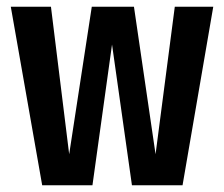

<svg xmlns="http://www.w3.org/2000/svg" viewBox="-20 -549 665 569"><path d="M521 0H371L312 -417L254 0H105L12 -529H131L185 -92L252 -529H377L441 -92L498 -529H612Z"/></svg>

Font: Fira Sans Compressed Medium
Style: Regular
Weight: 500
Width: 1
Designer: bBox Type GmbH & Carrois Corporate GbR & Edenspiekermann AG
Foundry: bBox Type GmbH & Carrois Corporate GbR & Edenspiekermann AG
Version: Version 4.301